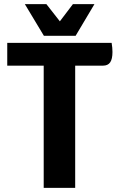

<svg xmlns="http://www.w3.org/2000/svg" viewBox="-20 -907 574 927"><path d="M523 -656Q523 -622 512 -606Q501 -590 477 -590H343V0H191V-590H15V-700H519Q523 -676 523 -656ZM100 -887H204L269 -804L332 -887H436L345 -734H192Z"/></svg>

Font: Krub
Style: Bold
Weight: 700
Version: Version 1.000; ttfautohint (v1.6)